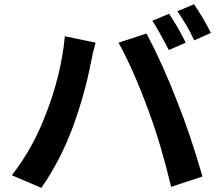

<svg xmlns="http://www.w3.org/2000/svg" viewBox="-20 -863 1040 909"><path d="M701.2 -764.6 780.3 -797.9Q820.3 -739.3 859.4 -661.1L779.3 -626Q721.7 -736.3 701.2 -764.6ZM819.3 -809.6 898.4 -842.8Q942.4 -779.3 978.5 -707L899.4 -671.9Q865.2 -746.1 819.3 -809.6ZM192.4 -310.5Q269.5 -503.9 287.1 -691.4L432.6 -661.1Q418.9 -614.3 409.2 -560.5Q379.9 -412.1 324.2 -259.8Q264.6 -100.6 175.8 26.4L36.1 -33.2Q133.8 -159.2 192.4 -310.5ZM685.5 -332Q615.2 -526.4 541 -661.1L673.8 -704.1Q751 -558.6 821.3 -376Q880.9 -227.5 938.5 -27.3L790 21.5Q743.2 -176.8 685.5 -332Z"/></svg>

Font: Gen Shin Gothic Bold
Style: Bold
Weight: 700
Designer: [Source Han Sans]
Ryoko NISHIZUKA  (kana & ideographs); Paul D. Hunt (Latin, Greek & Cyrillic); Wenlong ZHANG  (bopomofo
Version: Version 1.002.20150607